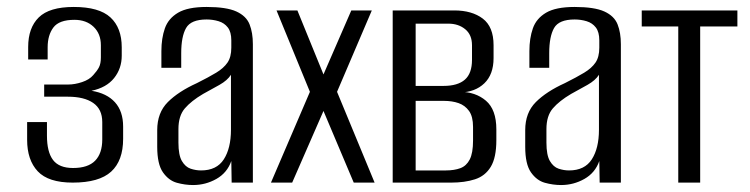

<svg xmlns="http://www.w3.org/2000/svg" viewBox="-20 -525 2155 552"><path d="M189 0Q119 0 88.5 -32.5Q58 -65 58 -123V-174H115V-135Q115 -88 132.5 -65Q150 -42 190 -42Q233 -42 253.5 -63Q274 -84 274 -124V-174Q274 -211 248 -229Q222 -247 175 -247H107V-282H176Q195 -282 216 -289Q237 -296 248 -309Q259 -321 264.5 -331.5Q270 -342 270 -360V-395Q270 -428 249 -448Q228 -468 194 -468Q150 -468 133.5 -446Q117 -424 117 -389V-354H61V-390Q61 -445 91.5 -475Q122 -505 192 -505Q265 -505 297.5 -475Q330 -445 330 -389V-365Q330 -328 308 -300.5Q286 -273 243 -264Q287 -257 310.5 -231Q334 -205 334 -161V-126Q334 -63 299.5 -31.5Q265 0 189 0Z M535 7Q512 7 488.5 0.5Q465 -6 448.5 -29.5Q432 -53 432 -103V-151Q432 -201 462.5 -231.5Q493 -262 546 -286Q580 -303 601.5 -316Q623 -329 634 -345Q645 -361 645 -388V-409Q645 -433 635 -446Q625 -459 608.5 -464Q592 -469 574 -469Q529 -469 515 -444.5Q501 -420 501 -372V-330H444V-378Q444 -415 454 -443.5Q464 -472 492 -488.5Q520 -505 574 -505Q631 -505 659.5 -492Q688 -479 697.5 -455Q707 -431 707 -398V0H646L645 -62Q633 -28 602 -10.5Q571 7 535 7ZM558 -35Q603 -35 623.5 -67Q644 -99 644 -152V-310Q634 -294 611 -281Q588 -268 564 -255Q530 -235 511.5 -213.5Q493 -192 493 -154V-115Q493 -79 503 -62Q513 -45 528 -40Q543 -35 558 -35Z M759 0 871 -261 775 -495H835L910 -311L990 -495H1049L949 -261L1057 0H997L910 -206L820 0Z M1109 0V-495H1286Q1337 -495 1368 -471.5Q1399 -448 1399 -395V-358Q1399 -311 1372.5 -285.5Q1346 -260 1302 -259V-261Q1347 -261 1377 -235.5Q1407 -210 1407 -153V-122Q1407 -72 1391 -45.5Q1375 -19 1345.5 -9.5Q1316 0 1277 0ZM1175 -35H1262Q1286 -35 1303.5 -41.5Q1321 -48 1330.5 -66.5Q1340 -85 1340 -121V-160Q1340 -190 1328.5 -206Q1317 -222 1298.5 -228.5Q1280 -235 1256 -235H1175ZM1175 -278H1255Q1296 -278 1316.5 -296Q1337 -314 1337 -353V-395Q1337 -425 1317.5 -441Q1298 -457 1269 -457H1175Z M1593 7Q1570 7 1546.5 0.5Q1523 -6 1506.5 -29.5Q1490 -53 1490 -103V-151Q1490 -201 1520.5 -231.5Q1551 -262 1604 -286Q1638 -303 1659.5 -316Q1681 -329 1692 -345Q1703 -361 1703 -388V-409Q1703 -433 1693 -446Q1683 -459 1666.5 -464Q1650 -469 1632 -469Q1587 -469 1573 -444.5Q1559 -420 1559 -372V-330H1502V-378Q1502 -415 1512 -443.5Q1522 -472 1550 -488.5Q1578 -505 1632 -505Q1689 -505 1717.5 -492Q1746 -479 1755.5 -455Q1765 -431 1765 -398V0H1704L1703 -62Q1691 -28 1660 -10.5Q1629 7 1593 7ZM1616 -35Q1661 -35 1681.5 -67Q1702 -99 1702 -152V-310Q1692 -294 1669 -281Q1646 -268 1622 -255Q1588 -235 1569.5 -213.5Q1551 -192 1551 -154V-115Q1551 -79 1561 -62Q1571 -45 1586 -40Q1601 -35 1616 -35Z M1930 0V-449H1825V-495H2100V-449H1993V0Z"/></svg>

Font: Alumni Sans
Style: Regular
Weight: 400
Designer: Robert E. Leuschke
Foundry: Robert E. Leuschke
Version: Version 1.018